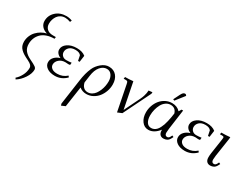

<svg xmlns="http://www.w3.org/2000/svg" viewBox="-83 -1475 3253 2507"><g transform="rotate(30 1544.0 -221.5)"><path d="M50.8 -178.2Q50.8 -224.6 68.1 -266.6Q85.4 -308.6 114.5 -339.1Q143.6 -369.6 180.2 -390.9Q216.8 -412.1 256.8 -420.9Q205.1 -436 176.5 -469.5Q147.9 -502.9 147.9 -548.8Q147.9 -631.8 210 -689Q272 -746.1 367.2 -746.1Q411.1 -746.1 454.1 -729L442.9 -703.1Q399.9 -719.2 362.8 -719.2Q327.1 -719.2 298.3 -704.1Q269.5 -689 252 -664.1Q234.4 -639.2 225.1 -609.4Q215.8 -579.6 215.8 -547.9Q215.8 -499.5 246.8 -469.2Q277.8 -439 337.9 -439H381.8L377.9 -411.1Q312.5 -411.1 261.7 -392.6Q210.9 -374 180.4 -342Q149.9 -310.1 134.5 -270.3Q119.1 -230.5 119.1 -185.1Q119.1 -125.5 150.1 -86.7Q181.2 -47.9 236.8 -21Q309.6 13.7 331.8 30.5Q354 47.4 354 69.8Q354 129.9 309.1 197.8Q264.2 265.6 203.1 303.2L190.9 283.2Q228.5 252.4 257.8 197.3Q287.1 142.1 287.1 83Q287.1 60.5 271.7 42.7Q256.3 24.9 214.8 4.9Q171.4 -15.6 143.6 -32.7Q115.7 -49.8 93.5 -71.5Q71.3 -93.3 61.3 -119.1Q51.3 -145 50.8 -178.2Z M457 -105Q457 -150.4 489 -183.6Q521 -216.8 571.8 -231.9Q537.6 -246.1 518.8 -269.5Q500 -293 500 -321.8Q500 -376 554.2 -414.1Q608.4 -452.1 693.8 -452.1Q778.3 -452.1 825.7 -412.1L812 -314H788.6L772.9 -390.1Q750 -422.9 689 -422.9Q630.4 -422.9 598.6 -393.1Q566.9 -363.3 566.9 -323.2Q566.9 -291 589.6 -268.6Q612.3 -246.1 649.9 -246.1Q683.6 -246.1 728 -252L725.6 -224.1L724.6 -216.8L699.7 -213.9Q674.3 -216.8 656.7 -216.8Q597.7 -216.8 561.3 -184.1Q524.9 -151.4 524.9 -108.9Q524.9 -76.2 553 -54.2Q581.1 -32.2 635.7 -32.2Q717.3 -32.2 777.8 -86.9L792 -66.9Q719.2 6.8 620.6 6.8Q546.4 6.8 501.7 -25.1Q457 -57.1 457 -105Z M879.4 274.9 932.6 -98.1Q948.7 -220.7 987.3 -305.2Q1012.7 -361.8 1066.7 -407Q1120.6 -452.1 1178.7 -452.1Q1251 -452.1 1293.2 -402.6Q1335.4 -353 1335.4 -272Q1335.4 -219.2 1317.4 -168.7Q1299.3 -118.2 1268.1 -79.3Q1236.8 -40.5 1191.7 -16.8Q1146.5 6.8 1095.7 6.8Q1035.6 6.8 990.7 -29.8L945.3 277.8L886.7 303.2ZM1002.4 -113.8Q1011.2 -71.8 1036.1 -46.9Q1061 -22 1100.6 -22Q1132.3 -22 1160.4 -38.3Q1188.5 -54.7 1207.8 -81.3Q1227.1 -107.9 1241.2 -141.8Q1255.4 -175.8 1262 -211.2Q1268.6 -246.6 1268.6 -279.8Q1268.6 -337.9 1241.5 -375.5Q1214.4 -413.1 1168.5 -413.1Q1113.8 -413.1 1071.8 -363Q1029.8 -313 1017.6 -222.2Z M1420.4 -411.1 1425.3 -439Q1486.3 -439 1546.4 -445.8L1623.5 -57.1L1738.3 -291Q1754.4 -323.2 1763.4 -353Q1772.5 -382.8 1774.9 -398.9Q1777.3 -415 1779.3 -439.9L1834.5 -445.8L1832.5 -421.9L1631.3 -13.2L1565.4 14.2L1489.3 -371.1Q1484.4 -396 1478.3 -403.6Q1472.2 -411.1 1451.2 -411.1Z M1891.6 -178.2Q1891.6 -231 1909.4 -280.8Q1927.2 -330.6 1958.3 -368.4Q1989.3 -406.2 2034.2 -429.2Q2079.1 -452.1 2129.9 -452.1Q2206.1 -452.1 2253.9 -400.9L2276.9 -439H2300.8L2259.8 -141.1Q2254.9 -104.5 2254.9 -82Q2254.9 -35.2 2292 -35.2Q2315.9 -35.2 2331.1 -64.9L2341.8 -86.9L2364.7 -76.2L2354 -54.2Q2335.9 -19 2312.3 -6.1Q2288.6 6.8 2258.8 6.8Q2226.1 6.8 2206.5 -13.9Q2187 -34.7 2187 -76.2V-85Q2115.7 6.8 2030.8 6.8Q1969.2 6.8 1930.4 -46.1Q1891.6 -99.1 1891.6 -178.2ZM1959 -169.9Q1959 -108.4 1982.9 -70.3Q2006.8 -32.2 2051.8 -32.2Q2075.2 -32.2 2095.5 -42.2Q2115.7 -52.2 2130.9 -68.6Q2146 -85 2158.9 -110.1Q2171.9 -135.3 2180.9 -160.9Q2189.9 -186.5 2197.8 -220.7Q2205.6 -254.9 2210.7 -283.4Q2215.8 -312 2220.7 -348.1Q2197.8 -422.9 2125 -422.9Q2085.9 -422.9 2053.5 -399.7Q2021 -376.5 2001 -339.4Q1981 -302.2 1970 -258.3Q1959 -214.4 1959 -169.9ZM2114.7 -502 2160.6 -594.2Q2174.3 -621.1 2186.3 -632.1Q2198.2 -643.1 2213.9 -643.1Q2229.5 -643.1 2238.8 -624L2135.7 -493.2Z M2416 -105Q2416 -150.4 2448 -183.6Q2480 -216.8 2530.8 -231.9Q2496.6 -246.1 2477.8 -269.5Q2459 -293 2459 -321.8Q2459 -376 2513.2 -414.1Q2567.4 -452.1 2652.8 -452.1Q2737.3 -452.1 2784.7 -412.1L2771 -314H2747.6L2731.9 -390.1Q2709 -422.9 2647.9 -422.9Q2589.4 -422.9 2557.6 -393.1Q2525.9 -363.3 2525.9 -323.2Q2525.9 -291 2548.6 -268.6Q2571.3 -246.1 2608.9 -246.1Q2642.6 -246.1 2687 -252L2684.6 -224.1L2683.6 -216.8L2658.7 -213.9Q2633.3 -216.8 2615.7 -216.8Q2556.6 -216.8 2520.3 -184.1Q2483.9 -151.4 2483.9 -108.9Q2483.9 -76.2 2512 -54.2Q2540 -32.2 2594.7 -32.2Q2676.3 -32.2 2736.8 -86.9L2751 -66.9Q2678.2 6.8 2579.6 6.8Q2505.4 6.8 2460.7 -25.1Q2416 -57.1 2416 -105Z M2871.6 -411.1 2876.5 -439Q2945.3 -439 3008.3 -445.8L3006.3 -418L2964.4 -141.1Q2959.5 -104.5 2959.5 -82Q2959.5 -35.2 2996.6 -35.2Q3020.5 -35.2 3035.6 -64.9L3046.4 -86.9L3069.3 -76.2L3058.6 -54.2Q3040.5 -19 3016.8 -6.1Q2993.2 6.8 2963.4 6.8Q2930.7 6.8 2911.1 -14.2Q2891.6 -35.2 2891.6 -78.1Q2891.6 -107.9 2896.5 -141.1L2929.7 -363.8Q2932.6 -380.9 2932.6 -391.1Q2932.6 -402.8 2926.3 -407Q2919.9 -411.1 2902.3 -411.1Z"/></g></svg>

Font: Dihjauti
Style: Italic
Weight: 400
Italic angle: -9°
Designer: T. Christopher White
Version: Version 3.0.0